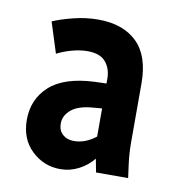

<svg xmlns="http://www.w3.org/2000/svg" viewBox="-57 -753 484 524"><g transform="rotate(10 185.0 -491.0)"><path d="M30 -398Q30 -455 70 -491.5Q110 -528 194 -532L227 -533V-546Q227 -574 211.5 -592.5Q196 -611 161 -611Q140 -611 117 -604.5Q94 -598 77 -589L50 -674Q73 -684 107 -692.5Q141 -701 175 -701Q244 -701 282.5 -663.5Q321 -626 321 -550V-385Q321 -356 325 -326L330 -289H241L234 -326Q218 -306 194 -293.5Q170 -281 143 -281Q97 -281 63.5 -313Q30 -345 30 -398ZM123 -404Q123 -385 135 -374Q147 -363 166 -363Q198 -363 227 -386V-464L204 -462Q162 -459 142.5 -442.5Q123 -426 123 -404Z"/></g></svg>

Font: Radio Canada Condensed SemiBold
Style: Regular
Weight: 600
Width: 3
Designer: Charles Daoud, Etienne Aubert Bonn, Alexandre Saumier Demers, Jacques Le Bailly
Foundry: Radio-Canada
Version: Version 2.104; ttfautohint (v1.8.4.7-5d5b);gftools[0.9.28.de